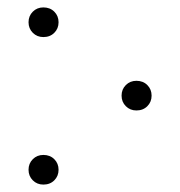

<svg xmlns="http://www.w3.org/2000/svg" viewBox="-20 -487 486 518"><path d="M389 -229Q389 -212 377.5 -200.5Q366 -189 348 -189Q331 -189 319.5 -200.5Q308 -212 308 -229Q308 -246 319.5 -257.5Q331 -269 348 -269Q366 -269 377.5 -257.5Q389 -246 389 -229ZM138 -427Q138 -410 126.5 -398.5Q115 -387 97 -387Q80 -387 68.5 -398.5Q57 -410 57 -427Q57 -444 68.5 -455.5Q80 -467 97 -467Q115 -467 126.5 -455.5Q138 -444 138 -427ZM138 -29Q138 -12 126.5 -0.5Q115 11 97 11Q80 11 68.5 -0.5Q57 -12 57 -29Q57 -46 68.5 -57.5Q80 -69 97 -69Q115 -69 126.5 -57.5Q138 -46 138 -29Z"/></svg>

Font: FiraGO ExtraLight
Style: Regular
Weight: 200
Designer: bBox Type
Foundry: bBox Type GmbH
Version: Version 1.001